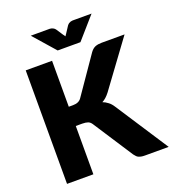

<svg xmlns="http://www.w3.org/2000/svg" viewBox="-160 -1037 1044 1158"><g transform="rotate(-20 361.5 -457.5)"><path d="M239.3 -728.5V-433.6H266.6Q303.7 -433.6 320.3 -457L484.4 -694.8Q498.5 -714.4 516.1 -721.7Q533.7 -728.5 557.6 -728.5H704.6L488.3 -434.1Q464.4 -402.8 439 -390.1Q456.1 -384.3 473.6 -370.6Q489.3 -358.9 502.4 -337.9L722.7 0H571.3Q555.2 0 546.9 -2Q535.6 -4.4 528.8 -7.8Q522 -11.2 516.1 -18.1Q509.8 -24.4 505.4 -30.8L340.3 -284.7Q331.5 -298.8 317.9 -304.7Q303.2 -310.1 280.3 -310.1H239.3V0H70.3V-728.5ZM448.7 -914.6H560.5L438.5 -775.4H292.5L170.4 -914.6H282.7H293Q302.2 -913.1 304.7 -912.6Q312.5 -909.7 316.4 -907.2Q322.8 -902.8 327.1 -897L356.4 -852.5Q357.4 -851.1 359.4 -848.9Q361.3 -846.7 361.3 -846.2Q364.3 -841.3 365.7 -839.4Q367.2 -841.3 370.1 -846.2Q373 -850.1 374.5 -852.5L403.3 -896.5Q409.2 -903.8 414.6 -907.2Q418.5 -909.7 426.3 -912.6Q429.7 -913.6 438.5 -914.6Z"/></g></svg>

Font: Lato-ExtraBold
Style: Regular
Weight: 500
Designer: Lukasz Dziedzic with Adam Twardoch and Botio Nikoltchev
Foundry: tyPoland Lukasz Dziedzic
Version: ""